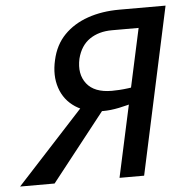

<svg xmlns="http://www.w3.org/2000/svg" viewBox="-80 -706 736 754"><g transform="rotate(-5 288.0 -329.0)"><path d="M361 0 487 -580H382Q330 -580 294 -555.5Q258 -531 245 -480Q232 -420 262 -381.5Q292 -343 361 -343Q374 -343 390.5 -344Q407 -345 426 -347.5Q445 -350 463 -353L452 -292Q417 -281 383 -274Q349 -267 320 -267Q255 -267 211.5 -295.5Q168 -324 151.5 -373.5Q135 -423 149 -483Q162 -542 199.5 -580.5Q237 -619 293 -638.5Q349 -658 418 -658H600L458 0ZM-31 0 268 -325 338 -296 105 0Z"/></g></svg>

Font: Ysabeau Infant SemiBold
Style: Italic
Weight: 600
Italic angle: -12°
Designer: Christian Thalmann (Catharsis Fonts)
Version: Version 2.002; featfreeze: ss01,ss02,lnum